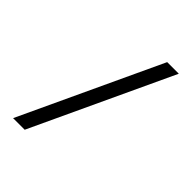

<svg xmlns="http://www.w3.org/2000/svg" viewBox="-236 -835 1088 1088"><g transform="rotate(45 308.0 -291.0)"><path d="M64.5 130 457.5 -712H550.5L157.5 130Z"/></g></svg>

Font: Overpass Mono Light Medium
Style: Regular
Weight: 500
Monospace: yes
Version: Version 4.000